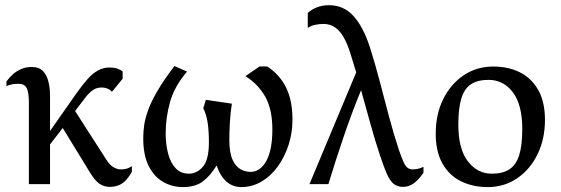

<svg xmlns="http://www.w3.org/2000/svg" viewBox="-20 -723 2203 754"><path d="M93.5 0V-317Q93.5 -362.1 84.3 -378Q75.1 -394 53.4 -394Q42.8 -394 30.4 -392.3Q18 -390.6 5.3 -385V-403Q16.7 -419 31.3 -431.8Q45.8 -444.6 64.4 -452.3Q83 -460 105 -460Q133 -460 148.2 -444.5Q163.3 -428.9 169.9 -403.4Q176.5 -377.9 176.5 -346V-208.7L283 -360.4Q305.4 -392 325.1 -413.9Q344.8 -435.7 365.6 -446.8Q386.3 -457.9 409.9 -457.9Q428.5 -457.9 440.5 -453.7Q452.6 -449.6 461.6 -442.6V-413.9L419.6 -362.4Q411.8 -371.2 401.6 -375.3Q391.4 -379.4 378.9 -379.4Q361.3 -379.4 346.8 -370.5Q332.4 -361.6 316.7 -341.8L274.9 -287L397.6 -96Q411.3 -74.6 426.1 -66.1Q441 -57.7 455 -57.7Q467.5 -57.7 478.1 -60.8Q488.7 -63.9 497.9 -70.6V-48.1Q477.6 -12.9 457.4 -1Q437.2 10.9 411.6 10.9Q388 10.9 370.2 -1.5Q352.4 -13.9 332.4 -47.1L226.4 -220.3L176.5 -155.9V0Z M697.7 11.7Q656.1 11.7 620.4 -8.8Q584.8 -29.3 563.6 -71.8Q542.5 -114.3 542.5 -180.3Q542.5 -203.3 546 -230Q549.6 -256.7 561.7 -290.5Q573.8 -324.3 598.6 -366.6Q623.4 -409 665 -463.6L714.6 -441.9Q664.8 -383.7 647.7 -322.2Q630.6 -260.7 630.6 -199.7Q630.6 -155.7 640.3 -119.3Q650 -82.9 670.1 -62Q690.2 -41 721.7 -41Q753.5 -41 776.9 -68.4Q800.4 -95.7 800.4 -164.9Q800.4 -207.9 795.5 -240.9Q790.6 -273.9 778.3 -297.9L788.3 -330.9L890.6 -315.9Q885 -280.2 882.8 -243.6Q880.6 -207.1 880.6 -173.1Q880.6 -123.1 893.3 -95.6Q906 -68.1 925.3 -58.1Q944.6 -48 963.7 -48Q1002.2 -48 1025.9 -91Q1049.6 -134.1 1049.6 -214.1Q1049.6 -294.1 1021.5 -343.5Q993.4 -392.9 944 -423.9L999 -462H1029Q1077.6 -431 1103.1 -380Q1128.6 -328.9 1128.6 -252.9Q1128.6 -200.9 1113.1 -153.5Q1097.6 -106 1070.4 -68.5Q1043.2 -31.1 1006.6 -9.7Q969.9 11.7 927.7 11.7Q894.4 11.7 869.9 -9.4Q845.4 -30.5 830.6 -73Q806.3 -33.1 776.8 -10.7Q747.2 11.7 697.7 11.7Z M1195.4 0 1378.8 -438.7 1357 -510.1Q1345.5 -548.1 1330.6 -574.8Q1315.7 -601.5 1296.1 -615.2Q1276.4 -629 1250.7 -629Q1234.1 -629 1218.1 -625.6Q1202.1 -622.2 1188.6 -613.4V-672.1Q1203.1 -685.8 1224.6 -694.2Q1246.1 -702.6 1272 -702.6Q1329.4 -702.6 1367.8 -660.5Q1406.2 -618.3 1431.9 -539.6Q1452.7 -475 1470.8 -405.2Q1489 -335.4 1507.4 -266.3Q1525.8 -197.2 1546.7 -133.6Q1557.7 -101.6 1565.5 -85.2Q1573.3 -68.7 1581.8 -63.2Q1590.3 -57.7 1601 -57.7Q1609.7 -57.7 1620.8 -60Q1631.8 -62.4 1643 -68V-44.6Q1625.3 -18.1 1605.5 -3.6Q1585.7 10.9 1562.6 10.9Q1540.4 10.9 1525.6 -1.3Q1510.8 -13.5 1499.1 -40.3Q1487.4 -67.2 1473.4 -109.4Q1452.4 -171.8 1433.8 -239.7Q1415.1 -307.5 1398 -368.8Q1362.4 -282.7 1329.6 -186.2Q1296.8 -89.8 1269.7 0Z M1895.1 11.7Q1836.6 11.7 1790.2 -11.2Q1743.8 -34 1717.4 -80.9Q1691.1 -127.9 1691.1 -198.1Q1691.1 -273.7 1720.2 -333.1Q1749.3 -392.4 1800.4 -427Q1851.6 -461.7 1917.1 -461.7Q1976.6 -461.7 2022 -438.8Q2067.4 -416 2093.7 -369.6Q2120.1 -323.1 2120.1 -251.9Q2120.1 -177.1 2091 -117.4Q2061.9 -57.6 2011.2 -23Q1960.6 11.7 1895.1 11.7ZM1911.4 -40.9Q1954.3 -40.9 1980.4 -58Q2006.6 -75 2018.8 -113.5Q2031 -151.9 2031 -216.6Q2031 -311.8 1994 -360.6Q1957 -409.4 1898.1 -409.4Q1856.2 -409.4 1830 -392.3Q1803.7 -375.2 1791.8 -336.6Q1779.9 -298.1 1779.9 -233.4Q1779.9 -138.2 1817.3 -89.6Q1854.7 -40.9 1911.4 -40.9Z"/></svg>

Font: Ancizar Serif Light
Style: Regular
Weight: 300
Designer: Cesar Puertas, Viviana Monsalve, Julian Moncada, Julian Prieto, Jose Castro, Felipe Aragon, Mariel Hernandez, Sara Alarc
Version: Version 8.100